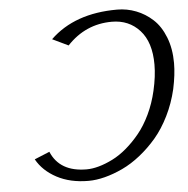

<svg xmlns="http://www.w3.org/2000/svg" viewBox="-52 -761 807 822"><g transform="rotate(-5 352.0 -350.0)"><path d="M74.2 -102.1 139.2 -128.9Q176.3 -40 292 -40Q316.4 -40 344.7 -47.9Q373 -55.7 404.3 -71.3Q435.5 -86.9 465.8 -112.8Q496.1 -138.7 522.9 -171.6Q549.8 -204.6 571.8 -250.7Q593.8 -296.9 606 -350.1Q620.1 -411.1 620.1 -461.9Q620.1 -558.1 573.7 -609.1Q527.3 -660.2 454.1 -660.2Q340.8 -660.2 261.2 -575.2L192.9 -607.9Q298.3 -710 481 -710Q523.4 -710 562.5 -694.8Q601.6 -679.7 633.5 -650.4Q665.5 -621.1 684.8 -572Q704.1 -522.9 704.1 -460.9Q704.1 -411.6 690.9 -350.1Q676.8 -289.6 650.6 -236.8Q624.5 -184.1 591.6 -145.5Q558.6 -106.9 520.5 -76.7Q482.4 -46.4 442.9 -27.8Q403.3 -9.3 366.2 0.2Q329.1 9.8 295.9 9.8Q217.3 9.8 159.7 -21Q102.1 -51.8 74.2 -102.1Z"/></g></svg>

Font: Pfennig
Style: Italic
Weight: 500
Italic angle: -13°
Version: Version 20120410 ; ttfautohint (v0.8)